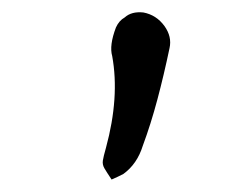

<svg xmlns="http://www.w3.org/2000/svg" viewBox="-20 -760 390 308"><path d="M178 -481Q174 -479 169 -476.5Q164 -474 159 -472Q151 -484 147.5 -490Q144 -496 145 -502.5Q146 -509 150 -523Q172 -604 160 -670Q155 -687 166 -716Q171 -727 180 -732Q191 -742 210 -740Q231 -736 244 -718Q256 -701 252 -683Q243 -640 232.5 -600.5Q222 -561 209 -526Q200 -497 178 -481Z"/></svg>

Font: Mansalva
Style: Regular
Weight: 400
Designer: Carolina Short
Foundry: Carolina Short
Version: Version 2.112; ttfautohint (v1.8.4.7-5d5b)